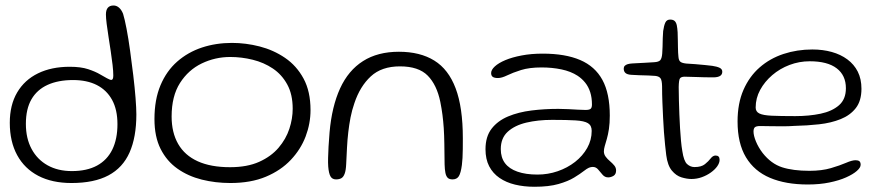

<svg xmlns="http://www.w3.org/2000/svg" viewBox="-20 -658 3283 716"><path d="M246.5 24.5Q174.5 24.5 123 -2.2Q71.5 -29 44 -79.5Q16.5 -130 16.5 -200Q16.5 -266.5 44 -313.2Q71.5 -360 121.8 -384.5Q172 -409 240 -409Q281.5 -409 308.8 -400Q336 -391 353.5 -380.5Q367.5 -372.5 378.8 -366.2Q390 -360 395 -360Q402.5 -360 402.5 -376.5Q402.5 -392.5 399.8 -416Q397 -439.5 393 -466.5Q389 -493.5 384.8 -520Q380.5 -546.5 377.8 -568.8Q375 -591 375 -604Q375 -637.5 403.5 -637.5Q414.5 -637.5 423.8 -629.5Q433 -621.5 439 -606.5Q445 -587 452 -550.5Q459 -514 465.2 -468.5Q471.5 -423 477 -377Q482.5 -331 485.5 -292.5Q488.5 -254 488.5 -231.5Q488.5 -146.5 463.2 -89.5Q438 -32.5 384.5 -4Q331 24.5 246.5 24.5ZM248 -20Q304 -20 341.8 -40.5Q379.5 -61 398.8 -100.2Q418 -139.5 418 -195Q418 -249 398 -285.5Q378 -322 341.2 -340.8Q304.5 -359.5 252.5 -359.5Q197 -359.5 157.5 -341.5Q118 -323.5 97.2 -287.5Q76.5 -251.5 76.5 -196Q76.5 -142 97.8 -102.5Q119 -63 157.5 -41.5Q196 -20 248 -20Z M839 24.5Q783.5 24.5 732.5 11.8Q681.5 -1 641.8 -29Q602 -57 579 -102.5Q556 -148 556 -214Q556 -286.5 578.5 -340Q601 -393.5 641 -428.5Q681 -463.5 733.2 -480.8Q785.5 -498 845 -498Q896.5 -498 948.2 -484.8Q1000 -471.5 1043 -442.2Q1086 -413 1112 -365Q1138 -317 1138 -247.5Q1138 -197.5 1119.8 -149.2Q1101.5 -101 1064.5 -61.8Q1027.5 -22.5 971.5 1Q915.5 24.5 839 24.5ZM838 -34.5Q902 -34.5 946.5 -54.5Q991 -74.5 1018.8 -107Q1046.5 -139.5 1059 -177.5Q1071.5 -215.5 1071.5 -252.5Q1071.5 -306 1051.2 -343Q1031 -380 997.5 -402.5Q964 -425 922.5 -435.2Q881 -445.5 838.5 -445.5Q782.5 -445.5 732.5 -421.5Q682.5 -397.5 651.2 -348.5Q620 -299.5 620 -223.5Q620 -163.5 644.5 -121Q669 -78.5 717.5 -56.5Q766 -34.5 838 -34.5Z M1233 11Q1219 11 1212.5 -0.2Q1206 -11.5 1204 -37Q1203 -51 1203.5 -69.2Q1204 -87.5 1205.2 -111.5Q1206.5 -135.5 1209 -164.5Q1217.5 -261 1248.2 -328.2Q1279 -395.5 1333.8 -430.2Q1388.5 -465 1467.5 -465Q1546.5 -465 1599.5 -432.2Q1652.5 -399.5 1679.2 -328.5Q1706 -257.5 1706 -142.5Q1706 -120.5 1705.8 -102.2Q1705.5 -84 1704.8 -69.2Q1704 -54.5 1702.5 -43Q1698.5 -12.5 1691 -0.8Q1683.5 11 1667.5 11Q1655.5 11 1649.5 5Q1643.5 -1 1641 -13.5Q1638.5 -26 1638 -45Q1637.5 -88.5 1637 -121.5Q1636.5 -154.5 1634.8 -180.5Q1633 -206.5 1630 -229.8Q1627 -253 1622 -278Q1609 -341.5 1575 -376Q1541 -410.5 1471.5 -410.5Q1403 -410.5 1362.8 -373.2Q1322.5 -336 1301.5 -273Q1292.5 -247 1287.2 -220Q1282 -193 1278.8 -165Q1275.5 -137 1274 -107.2Q1272.5 -77.5 1271 -46.5Q1270 -22.5 1265.2 -10Q1260.5 2.5 1252.5 6.8Q1244.5 11 1233 11Z M1973 38.5Q1934 38.5 1900.8 30.5Q1867.5 22.5 1842.8 5.5Q1818 -11.5 1804.2 -38Q1790.5 -64.5 1790.5 -101.5Q1790.5 -148.5 1813.2 -178Q1836 -207.5 1874.8 -223.8Q1913.5 -240 1962 -246Q2010.5 -252 2062 -252Q2080 -252 2099 -251Q2118 -250 2135 -249Q2152 -248 2163.5 -248Q2177.5 -248 2182.5 -252.2Q2187.5 -256.5 2187.5 -268Q2187.5 -294 2181 -314.2Q2174.5 -334.5 2162.5 -349.5Q2150.5 -364.5 2134 -375.5Q2108.5 -392 2073.8 -399.2Q2039 -406.5 1999.5 -406.5Q1954 -406.5 1923 -396.8Q1892 -387 1871.5 -377Q1851 -367 1837 -367Q1824 -367 1817.8 -371.2Q1811.5 -375.5 1811.5 -385.5Q1811.5 -397.5 1825.2 -410.2Q1839 -423 1864.5 -433.8Q1890 -444.5 1925.5 -451.2Q1961 -458 2004 -458Q2088 -458 2143.5 -434.2Q2199 -410.5 2226.5 -360Q2254 -309.5 2254 -227Q2254 -198.5 2250.8 -177Q2247.5 -155.5 2243 -140Q2238.5 -124.5 2235.2 -113.2Q2232 -102 2232 -93.5Q2232 -82.5 2238.8 -73.5Q2245.5 -64.5 2254.8 -56.8Q2264 -49 2270.8 -40.8Q2277.5 -32.5 2277.5 -22.5Q2277.5 -8 2267.8 -2.2Q2258 3.5 2248 3.5Q2235.5 3.5 2227 -6.5Q2218.5 -16.5 2210.5 -26Q2202.5 -35.5 2190.5 -35.5Q2183.5 -35.5 2176.2 -32.5Q2169 -29.5 2157.5 -20.5Q2143.5 -9.5 2121 4.2Q2098.5 18 2062.8 28.2Q2027 38.5 1973 38.5ZM1984.5 -7Q2023.5 -7 2059.8 -19.5Q2096 -32 2124.5 -54.2Q2153 -76.5 2169.8 -106.2Q2186.5 -136 2186.5 -170Q2186.5 -190 2172.8 -198.5Q2159 -207 2126.8 -209Q2094.5 -211 2039 -211Q1986.5 -211 1943 -200.8Q1899.5 -190.5 1873.5 -166.8Q1847.5 -143 1847.5 -102Q1847.5 -70.5 1863.2 -49.5Q1879 -28.5 1909.8 -17.8Q1940.5 -7 1984.5 -7Z M2558.5 9.5Q2542 9.5 2521.8 3.5Q2501.5 -2.5 2485.5 -21.8Q2469.5 -41 2464.5 -79.5Q2462.5 -96 2460.2 -117.8Q2458 -139.5 2456 -165Q2454 -190.5 2452.8 -218.8Q2451.5 -247 2450.2 -276.8Q2449 -306.5 2449 -336.5Q2448.5 -359 2443 -366.2Q2437.5 -373.5 2423.5 -375Q2414.5 -376 2397.8 -376.5Q2381 -377 2363.5 -377.5Q2346 -378 2334 -379Q2319 -380 2312.5 -385.8Q2306 -391.5 2306 -402Q2306 -408.5 2309.8 -412.5Q2313.5 -416.5 2321 -418.8Q2328.5 -421 2339.5 -421.5Q2369 -423 2386.5 -424Q2404 -425 2419.5 -426Q2436.5 -427 2442.2 -433.5Q2448 -440 2449.5 -458Q2450.5 -468.5 2450.8 -484Q2451 -499.5 2451.5 -515.2Q2452 -531 2453 -542Q2456 -563 2461.2 -574Q2466.5 -585 2479 -585Q2490 -585 2495.8 -579.8Q2501.5 -574.5 2503.8 -564Q2506 -553.5 2507 -537.5Q2507.5 -519.5 2507.8 -505.8Q2508 -492 2508.2 -481.2Q2508.5 -470.5 2508.8 -462Q2509 -453.5 2510 -446.5Q2511 -432.5 2517.5 -427.5Q2524 -422.5 2539.5 -421Q2553.5 -420.5 2572.5 -418.8Q2591.5 -417 2609 -415.5Q2626.5 -414 2636 -412.5Q2653.5 -410 2663.5 -405.2Q2673.5 -400.5 2673.5 -390.5Q2673.5 -380.5 2665.8 -375.2Q2658 -370 2642 -369.5Q2606 -369.5 2576.8 -370.8Q2547.5 -372 2532 -372Q2520 -371.5 2515.8 -365.8Q2511.5 -360 2511 -333.5Q2511 -309 2511.8 -283Q2512.5 -257 2513.5 -231Q2514.5 -205 2516 -180.2Q2517.5 -155.5 2519.5 -133.5Q2521.5 -111.5 2524.5 -94.5Q2530 -57.5 2542.2 -46.2Q2554.5 -35 2570 -35Q2595.5 -35 2608.8 -45.8Q2622 -56.5 2630.2 -67.2Q2638.5 -78 2648.5 -78Q2656 -78 2659.8 -74Q2663.5 -70 2663.5 -62Q2663.5 -50.5 2654.8 -38Q2646 -25.5 2631 -14.8Q2616 -4 2597.2 2.8Q2578.5 9.5 2558.5 9.5Z M2992.5 30Q2910 30 2851.5 5.2Q2793 -19.5 2761.8 -71.5Q2730.5 -123.5 2730.5 -205Q2730.5 -272.5 2752.5 -322.8Q2774.5 -373 2812.8 -406.5Q2851 -440 2901.8 -456.8Q2952.5 -473.5 3009.5 -473.5Q3048.5 -473.5 3081.8 -464.2Q3115 -455 3140 -436.5Q3165 -418 3178.8 -390.8Q3192.5 -363.5 3192.5 -327Q3192.5 -282 3171.5 -255Q3150.5 -228 3115 -213.8Q3079.5 -199.5 3034.8 -194.5Q2990 -189.5 2942 -188.5Q2922.5 -187 2896.8 -187Q2871 -187 2848.2 -187.5Q2825.5 -188 2815 -188Q2800.5 -188 2795.2 -183.5Q2790 -179 2790 -167.5Q2790 -152.5 2799 -130.5Q2808 -108.5 2824 -87.5Q2855.5 -47.5 2896.5 -34.2Q2937.5 -21 2998.5 -21Q3044.5 -21 3078.5 -31Q3112.5 -41 3135 -50.8Q3157.5 -60.5 3170.5 -60.5Q3180 -60.5 3184.8 -56.8Q3189.5 -53 3189.5 -43.5Q3189.5 -33 3175.2 -20.5Q3161 -8 3135.2 3.5Q3109.5 15 3073.2 22.5Q3037 30 2992.5 30ZM2945.5 -225Q2997.5 -225 3040.2 -234Q3083 -243 3108.8 -265.5Q3134.5 -288 3134.5 -329Q3134.5 -377 3100.2 -403.2Q3066 -429.5 2999.5 -429.5Q2960.5 -429.5 2924.2 -415.8Q2888 -402 2859.8 -377.8Q2831.5 -353.5 2814.8 -322.8Q2798 -292 2798 -257Q2798 -241.5 2811.8 -234.8Q2825.5 -228 2857.8 -226.5Q2890 -225 2945.5 -225Z"/></svg>

Font: Gluten ExtraLight
Style: Regular
Weight: 250
Designer: Tyler Finck
Foundry: Etcetera Type Company
Version: Version 1.300